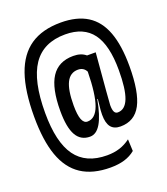

<svg xmlns="http://www.w3.org/2000/svg" viewBox="-148 -801 897 1031"><g transform="rotate(-20 300.0 -286.0)"><path d="M13 -271.5Q13 -417.5 45.8 -511.8Q78.5 -606 146.2 -652Q214 -698 319.5 -698Q411.5 -698 470.8 -660.8Q530 -623.5 558.5 -547Q587 -470.5 587 -352Q587 -204 549.8 -133.8Q512.5 -63.5 432 -63.5Q395 -63.5 377.2 -86.2Q359.5 -109 359.5 -156.5Q359.5 -164 360.5 -182Q362.5 -203.5 367 -244.5H364Q347.5 -155 321.8 -111.5Q296 -68 259.5 -68Q206.5 -68 181 -113.2Q155.5 -158.5 155.5 -252Q155.5 -382 196 -444.2Q236.5 -506.5 321.5 -506.5Q366 -506.5 392.5 -483.5H442Q418 -203 418 -190Q418 -164 424.2 -151.8Q430.5 -139.5 443.5 -139.5Q485.5 -139.5 505.8 -191.5Q526 -243.5 526 -351.5Q526 -494 475.8 -562Q425.5 -630 320 -630Q195 -630 135.2 -542Q75.5 -454 75.5 -270Q75.5 -102.5 133.2 -22.5Q191 57.5 311.5 57.5Q351.5 57.5 384 47Q416.5 36.5 445 15L448 82.5Q421.5 104.5 386.8 115Q352 125.5 306.5 125.5Q205.5 125.5 140.5 82.8Q75.5 40 44.2 -47.8Q13 -135.5 13 -271.5ZM366.5 -400.5Q352 -428.5 320 -428.5Q275.5 -428.5 254.2 -386Q233 -343.5 233 -256Q233 -201.5 243.2 -175.2Q253.5 -149 274 -149Q319.5 -149 342 -210.5Q364.5 -272 366.5 -400.5Z"/></g></svg>

Font: SplineSansMono30
Style: Regular
Weight: 400
Designer: Eben Sorkin, Mirko Velimirovic
Foundry: Sorkin Type
Version: Version 1.000